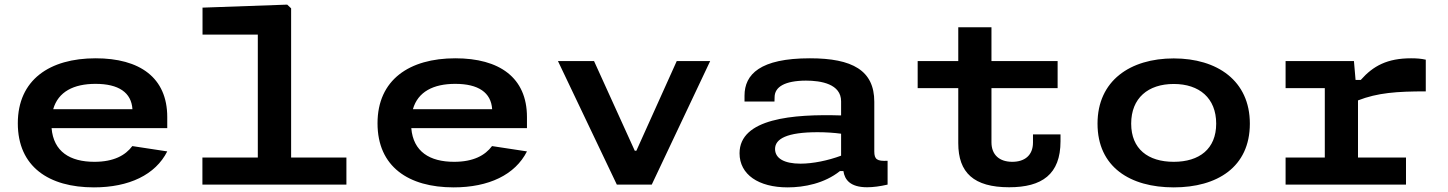

<svg xmlns="http://www.w3.org/2000/svg" viewBox="-20 -798 6260 830"><path d="M57 -265C57 -77 191.5 12 386 12C538 12 652 -42.5 703 -143.5L552 -166.5C522 -126.5 472 -98.5 388 -98.5C282.5 -98.5 211.5 -142.5 203 -244H703V-292C703 -463 583.5 -546 393.5 -546C194.5 -546 57 -453 57 -265ZM210 -326C231.5 -401.5 298.5 -435.5 393 -435.5C493 -435.5 548 -398 552.5 -326Z M855 0H1477.5V-117H1238.5V-762L1221.5 -778L855.5 -765V-648.5H1094.5V-117H855Z M1612 -265C1612 -77 1746.5 12 1941 12C2093 12 2207 -42.5 2258 -143.5L2107 -166.5C2077 -126.5 2027 -98.5 1943 -98.5C1837.5 -98.5 1766.5 -142.5 1758 -244H2258V-292C2258 -463 2138.5 -546 1948.5 -546C1749.5 -546 1612 -453 1612 -265ZM1765 -326C1786.5 -401.5 1853.5 -435.5 1948 -435.5C2048 -435.5 2103 -398 2107.5 -326Z M2392 -534 2646.5 0H2797.5L3050 -534H2905.5L2731 -146.5H2724L2548 -534Z M3481 -546C3265.5 -546 3198.5 -476.5 3198.5 -384.5V-359H3328L3328.5 -377.5C3328.5 -422.5 3372.5 -449 3464 -449.5C3529.5 -449.5 3616 -435 3616 -360V-299C3408 -305.5 3177 -286 3177 -135.5C3177 -43.5 3259 12 3385 12C3456.5 12 3544 -5 3611 -58.5H3626C3631.5 -21 3655.5 11.5 3728.5 11.5C3754.5 11.5 3784.5 7.5 3817 0V-103C3771.5 -100.5 3759.5 -109 3759.5 -143.5V-358C3759.5 -493.5 3665 -546 3481 -546ZM3330.5 -154C3330.5 -198 3382 -226.5 3514.5 -226.5C3551 -226.5 3586.5 -224 3616 -220V-125C3559.5 -104 3494 -90.5 3440.5 -90.5C3370 -90.5 3330.5 -113.5 3330.5 -154Z M4122.5 -179C4122.5 -51.5 4189.5 11.5 4342.5 11.5C4484 11.5 4564.5 -44 4564.5 -187.5V-217H4445.5V-182C4445.5 -125.5 4408.5 -98.5 4356 -98.5C4301 -98.5 4266 -128 4266 -183V-417H4552V-534H4266V-680H4122.5V-534H3947V-417H4122.5Z M5383 -263.5C5383 -449.5 5241.5 -545.5 5054 -545.5C4866 -545.5 4724.5 -449.5 4724.5 -263.5C4724.5 -75.5 4866 12 5054 12C5241.5 12 5383 -75.5 5383 -263.5ZM4870 -263.5C4870 -374 4943 -435 5054 -435C5164.5 -435 5237.5 -374 5237.5 -263.5C5237.5 -154 5164.5 -98.5 5054 -98.5C4943 -98.5 4870 -154 4870 -263.5Z M5833 -534H5537.5V-417H5707V-117H5537.5V0H6058V-117H5850.5V-364C5935.5 -397 6018 -403 6143.5 -403V-540C6123.5 -544.5 6104 -546 6080 -546C5977.5 -546 5916.5 -513.5 5862.5 -452.5H5840Z"/></svg>

Font: Monaspace Neon Wide
Style: Bold
Weight: 700
Width: 7
Designer: Riley Cran & the Lettermatic Team
Foundry: Lettermatic
Version: Version 1.000 (Monaspace Neon)